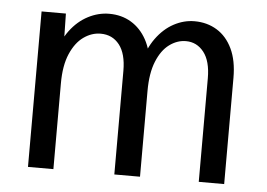

<svg xmlns="http://www.w3.org/2000/svg" viewBox="-45 -641 973 700"><g transform="rotate(5 441.0 -291.0)"><path d="M799 0H706V-379Q706 -442 680.5 -474.5Q655 -507 615 -507Q583 -507 554.5 -486Q526 -465 508.5 -422Q491 -379 491 -314V0H397V-379Q397 -442 371.5 -474.5Q346 -507 303 -507Q270 -507 240.5 -486Q211 -465 192.5 -422Q174 -379 174 -314V0H81V-569H170L173 -411H142Q157 -468 185 -505.5Q213 -543 250.5 -562.5Q288 -582 328 -582Q373 -582 408 -561Q443 -540 464.5 -501Q486 -462 490 -407H458Q472 -466 500 -504.5Q528 -543 564.5 -562.5Q601 -582 640 -582Q686 -582 722 -560Q758 -538 778.5 -495Q799 -452 799 -389Z"/></g></svg>

Font: Yaldevi Medium
Style: Regular
Weight: 500
Designer: Sol Matas, Rajitha Manaperi, Kosala Senevirathne
Foundry: Mooniak
Version: Version 1.100